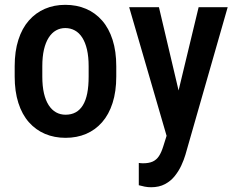

<svg xmlns="http://www.w3.org/2000/svg" viewBox="-20 -558 972 791"><path d="M40.5 -242.7V-285.2Q40.5 -346.7 55.7 -394Q70.8 -441.4 98.9 -473.4Q127 -505.4 165 -521.7Q203.1 -538.1 249 -538.1Q295.9 -538.1 334.2 -521.7Q372.6 -505.4 400.6 -473.4Q428.7 -441.4 443.8 -394Q459 -346.7 459 -285.2V-242.7Q459 -181.2 443.8 -133.8Q428.7 -86.4 400.6 -54.4Q372.6 -22.5 334.5 -6.3Q296.4 9.8 250 9.8Q204.1 9.8 165.8 -6.3Q127.4 -22.5 99.1 -54.4Q70.8 -86.4 55.7 -133.8Q40.5 -181.2 40.5 -242.7ZM154.3 -285.2V-242.7Q154.3 -203.1 161.1 -173.6Q168 -144 180.7 -124.5Q193.4 -105 210.9 -95.2Q228.5 -85.4 250 -85.4Q273.9 -85.4 291.7 -95.2Q309.6 -105 321.5 -124.5Q333.5 -144 339.4 -173.6Q345.2 -203.1 345.2 -242.7V-285.2Q345.2 -324.2 338.4 -353.8Q331.5 -383.3 318.8 -403.1Q306.2 -422.9 288.3 -432.6Q270.5 -442.4 249 -442.4Q228 -442.4 210.7 -432.6Q193.4 -422.9 180.7 -403.1Q168 -383.3 161.1 -353.8Q154.3 -324.2 154.3 -285.2ZM685.1 -58.1 798.3 -528.3H918L743.7 80.1Q737.8 100.1 727.3 123Q716.8 146 700.4 166.7Q684.1 187.5 659.9 200.4Q635.7 213.4 602.5 213.4Q588.9 213.4 576.2 210.9Q563.5 208.5 551.8 205.1V113.3Q555.7 113.8 560.5 114.3Q565.4 114.7 569.3 114.7Q593.3 114.7 608.9 107.7Q624.5 100.6 634.8 85.2Q645 69.8 652.8 44.4ZM634.8 -528.3 727.5 -135.3 747.6 -7.8 669.4 12.2 512.2 -528.3Z"/></svg>

Font: Roboto Condensed Medium
Style: Regular
Weight: 500
Designer: Christian Robertson
Foundry: Google
Version: Version 3.0